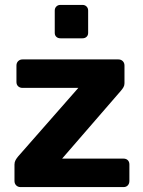

<svg xmlns="http://www.w3.org/2000/svg" viewBox="-20 -762 581 782"><path d="M226 -606Q216 -606 209.5 -612Q203 -618 203 -628V-719Q203 -729 209.5 -735.5Q216 -742 226 -742H316Q326 -742 332.5 -735.5Q339 -729 339 -719V-628Q339 -618 332.5 -612Q326 -606 316 -606ZM64 0Q53 0 46 -7Q39 -14 39 -25V-92Q39 -102 43.5 -110Q48 -118 54 -125L299 -404H72Q61 -404 54 -410.5Q47 -417 47 -428V-495Q47 -506 54 -513Q61 -520 72 -520H462Q473 -520 480 -513Q487 -506 487 -495V-423Q487 -414 483 -407Q479 -400 473 -393L233 -116H483Q494 -116 500.5 -109.5Q507 -103 507 -92V-25Q507 -14 500.5 -7Q494 0 483 0Z"/></svg>

Font: Fz Rubik SemBd
Style: Regular
Weight: 600
Designer: Hubert and Fischer
Foundry: Hubert and Fischer
Version: Vit hóa bi FontZin.com